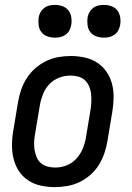

<svg xmlns="http://www.w3.org/2000/svg" viewBox="-20 -757 540 785"><path d="M204 8Q175 8 147 2Q119 -4 96 -19Q73 -34 58 -56.5Q43 -79 36 -106Q29 -133 29 -162Q29 -191 34 -221L54 -341Q58 -365 66.5 -390Q75 -415 89.5 -437.5Q104 -460 124.5 -478Q145 -496 169 -507.5Q193 -519 218.5 -523.5Q244 -528 269 -528Q298 -528 326 -522Q354 -516 377 -501Q400 -486 415.5 -463.5Q431 -441 438 -414Q445 -387 444.5 -358Q444 -329 439 -299L419 -179Q415 -155 406.5 -130Q398 -105 384 -82.5Q370 -60 349.5 -42Q329 -24 305 -12.5Q281 -1 255 3.5Q229 8 204 8ZM206 -72Q229 -72 251.5 -80.5Q274 -89 291 -107Q308 -125 317.5 -147.5Q327 -170 331 -193L351 -313Q353 -329 353.5 -345Q354 -361 352 -376.5Q350 -392 343.5 -406Q337 -420 326 -430Q315 -440 299.5 -444Q284 -448 268 -448Q245 -448 222 -439.5Q199 -431 182 -413Q165 -395 156 -372.5Q147 -350 143 -327L123 -207Q120 -191 119.5 -175Q119 -159 121.5 -143.5Q124 -128 130 -114Q136 -100 147.5 -90Q159 -80 174.5 -76Q190 -72 206 -72ZM405 -603Q389 -603 373.5 -608.5Q358 -614 349 -626Q340 -638 338 -654Q336 -670 338 -686Q340 -697 346 -707.5Q352 -718 361.5 -725Q371 -732 382.5 -734.5Q394 -737 405 -737Q421 -737 436 -731.5Q451 -726 460 -714Q469 -702 471.5 -686Q474 -670 471 -654Q469 -643 463.5 -632.5Q458 -622 448 -615Q438 -608 427 -605.5Q416 -603 405 -603ZM205 -603Q189 -603 173.5 -608.5Q158 -614 149 -626Q140 -638 138 -654Q136 -670 138 -686Q140 -697 146 -707.5Q152 -718 161.5 -725Q171 -732 182.5 -734.5Q194 -737 205 -737Q221 -737 236 -731.5Q251 -726 260 -714Q269 -702 271.5 -686Q274 -670 271 -654Q269 -643 263.5 -632.5Q258 -622 248 -615Q238 -608 227 -605.5Q216 -603 205 -603Z"/></svg>

Font: Iosevka Curly Medium
Style: Italic
Weight: 500
Italic angle: -9°
Monospace: yes
Designer: Belleve Invis
Foundry: Belleve Invis
Version: Version 22.1.2; ttfautohint (v1.8.4)